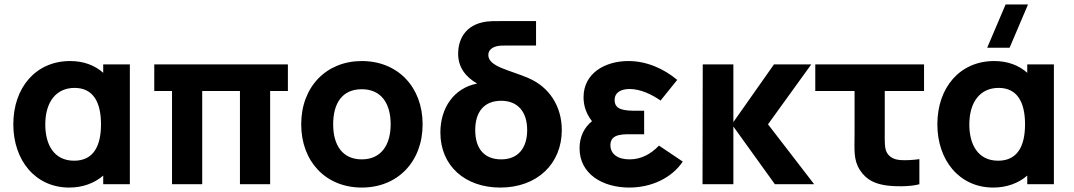

<svg xmlns="http://www.w3.org/2000/svg" viewBox="-20 -830 4838 865"><path d="M292 15C353 15 406 -5 445 -39V0H565V-540H445V-502C407 -536 356.5 -555 296 -555C141 -555 40 -435 40 -270C40 -108 139 15 292 15ZM314 -106C222 -106 184 -180 184 -269C184 -372 234 -434 316 -434C401 -434 435 -368 435 -270C435 -172 401 -106 314 -106Z M891 0V-420H1061V0H1197V-420H1277V-540H675V-420H755V0Z M1610 15C1772 15 1884 -102 1884 -270C1884 -437 1773 -555 1610 -555C1450 -555 1337 -439 1337 -270C1337 -103 1447 15 1610 15ZM1610 -112C1525 -112 1481 -173 1481 -270C1481 -364 1521 -428 1610 -428C1696 -428 1740 -366 1740 -270C1740 -177 1697 -112 1610 -112Z M2234 15C2400 15 2511 -92 2511 -244C2511 -352.5 2453.5 -438.5 2361 -478C2279 -514 2180 -529 2180 -582C2180 -603 2195 -615 2215 -621C2230 -625 2247 -625 2270 -625H2395V-735H2239C2203 -735 2190 -735 2174 -733C2070 -720 2044 -644 2044 -589C2044 -524 2080 -482.5 2129.5 -453.5C2024 -433 1964 -343 1964 -233C1964 -83 2075 15 2234 15ZM2238 -112C2163 -112 2121 -159 2121 -244C2121 -326 2161 -376 2238 -376C2313 -376 2355 -326 2355 -244C2355 -164 2315 -112 2238 -112Z M2815 15C2916 15 3007 -29 3056 -102L2949 -174C2911 -135 2868 -112 2816 -112C2762 -112 2730 -137 2730 -176C2730 -232 2794 -225 2850 -225H2882V-331H2850C2794 -331 2749 -334 2749 -379C2749 -416 2781 -429 2817 -429C2865 -429 2916 -405 2956 -377L3031 -470C2970 -521 2893 -555 2811 -555C2707 -555 2609 -501 2609 -392C2609 -354.5 2620 -319 2647 -284C2612 -256 2591 -213.5 2591 -162C2591 -46 2695 15 2815 15Z M3284 0V-260L3471 0H3648L3440 -270L3635 -540H3467L3284 -280V-540H3146L3145 0Z M3964 4C4004 11 4080 12 4122 0V-113C4093 -109 4060 -107 4034 -109C4013 -111 3990 -119 3977 -140C3964 -161 3966 -193 3966 -237V-420H4143V-540H3653V-420H3830V-229C3830 -156 3824 -111 3854 -64C3885 -16 3926 -3 3964 4Z M4427.5 -615H4528.5L4611.5 -810H4510.5ZM4455 15C4516 15 4569 -5 4608 -39V0H4728V-540H4608V-502C4570 -536 4519.5 -555 4459 -555C4304 -555 4203 -435 4203 -270C4203 -108 4302 15 4455 15ZM4477 -106C4385 -106 4347 -180 4347 -269C4347 -372 4397 -434 4479 -434C4564 -434 4598 -368 4598 -270C4598 -172 4564 -106 4477 -106Z"/></svg>

Font: Manrope ExtraBold
Style: Regular
Weight: 800
Designer: Mikhail Sharanda
Foundry: Mikhail Sharanda
Version: Version 4.505